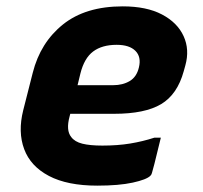

<svg xmlns="http://www.w3.org/2000/svg" viewBox="-20 -572 640 604"><path d="M366 -552Q441 -552 489.5 -526.5Q538 -501 557.5 -458.5Q577 -416 563 -366L558 -348Q538 -275 487 -244.5Q436 -214 339 -214H201L199 -206Q187 -162 204 -141Q215 -126 239 -120Q263 -114 302 -114Q350 -114 389.5 -120.5Q429 -127 466 -139H486Q479 -112 472.5 -84Q466 -56 458 -28Q457 -23 453 -19Q441 -7 397.5 2.5Q354 12 286 12Q192 12 134 -18.5Q76 -49 56 -103Q36 -157 53 -225L83 -343Q107 -438 178 -495Q249 -552 366 -552ZM347 -431Q301 -431 273 -410Q245 -389 233 -341L224 -304H336Q366 -304 388 -317Q410 -330 417 -360Q425 -393 406 -412Q387 -431 347 -431Z"/></svg>

Font: Recursive Sn Lnr St XBd
Style: Italic
Weight: 800
Italic angle: -15°
Version: Version 1.079;hotconv 1.0.112;makeotfexe 2.5.65598; ttfautoh